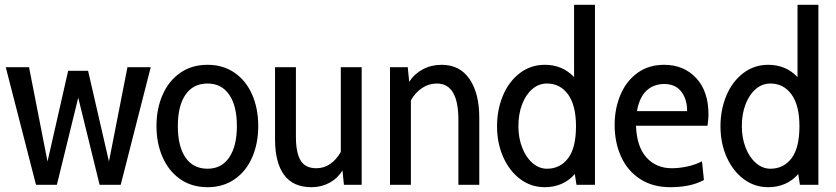

<svg xmlns="http://www.w3.org/2000/svg" viewBox="-20 -770 3485 800"><path d="M4 -490H101L178 -97L264 -475H347L434 -97L511 -490H608L483 0H395L306 -363L217 0H130Z M632 -245Q632 -317 657.5 -375Q683 -433 731 -466.5Q779 -500 845 -500Q910 -500 958 -466.5Q1006 -433 1031 -375Q1056 -317 1056 -245Q1056 -173 1031 -115Q1006 -57 958 -23.5Q910 10 845 10Q779 10 731 -23.5Q683 -57 657.5 -115Q632 -173 632 -245ZM967 -245Q967 -329 935 -375.5Q903 -422 845 -422Q785 -422 753 -375.5Q721 -329 721 -245Q721 -160 753 -113.5Q785 -67 845 -67Q903 -67 935 -114Q967 -161 967 -245Z M1487 -490V0H1413L1407 -60Q1387 -27 1353 -8.5Q1319 10 1278 10Q1201 10 1163.5 -41.5Q1126 -93 1126 -189V-490H1213V-200Q1213 -134 1232.5 -101.5Q1252 -69 1298 -69Q1330 -69 1356 -87Q1382 -105 1400 -137V-490Z M1977 -280V0H1890V-269Q1890 -347 1867.5 -384.5Q1845 -422 1800 -422Q1767 -422 1739 -403.5Q1711 -385 1692 -352V0H1605V-490H1679L1685 -429Q1706 -462 1741.5 -481Q1777 -500 1820 -500Q1896 -500 1936.5 -440.5Q1977 -381 1977 -280Z M2459 -750V0H2382L2375 -45Q2352 -18 2320 -4Q2288 10 2250 10Q2193 10 2148 -23.5Q2103 -57 2077 -115Q2051 -173 2051 -244Q2051 -313 2075.5 -371.5Q2100 -430 2145.5 -465Q2191 -500 2250 -500Q2323 -500 2372 -449V-750ZM2380 -244Q2380 -331 2347 -376.5Q2314 -422 2259 -422Q2225 -422 2198 -399Q2171 -376 2155.5 -335.5Q2140 -295 2140 -244Q2140 -196 2155.5 -155.5Q2171 -115 2198.5 -91Q2226 -67 2259 -67Q2314 -67 2347 -110.5Q2380 -154 2380 -244Z M2541 -249Q2541 -318 2565.5 -375.5Q2590 -433 2636.5 -466.5Q2683 -500 2747 -500Q2829 -500 2880.5 -445Q2932 -390 2932 -293Q2932 -276 2928 -246H2630Q2633 -159 2673.5 -114Q2714 -69 2779 -69Q2810 -69 2844.5 -76.5Q2879 -84 2905 -98L2913 -20Q2858 10 2773 10Q2699 10 2646.5 -24.5Q2594 -59 2567.5 -118Q2541 -177 2541 -249ZM2843 -307Q2843 -357 2818.5 -388.5Q2794 -420 2748 -420Q2703 -420 2673.5 -392Q2644 -364 2634 -307Z M3390 -750V0H3313L3306 -45Q3283 -18 3251 -4Q3219 10 3181 10Q3124 10 3079 -23.5Q3034 -57 3008 -115Q2982 -173 2982 -244Q2982 -313 3006.5 -371.5Q3031 -430 3076.5 -465Q3122 -500 3181 -500Q3254 -500 3303 -449V-750ZM3311 -244Q3311 -331 3278 -376.5Q3245 -422 3190 -422Q3156 -422 3129 -399Q3102 -376 3086.5 -335.5Q3071 -295 3071 -244Q3071 -196 3086.5 -155.5Q3102 -115 3129.5 -91Q3157 -67 3190 -67Q3245 -67 3278 -110.5Q3311 -154 3311 -244Z"/></svg>

Font: Cabin Condensed
Style: Regular
Weight: 400
Width: 3
Designer: Pablo Impallari
Foundry: Pablo Impallari. http://www.impallari.com Igino Marini. http://www.ikern.com
Version: Version 2.200